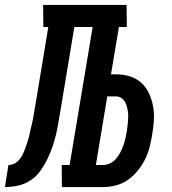

<svg xmlns="http://www.w3.org/2000/svg" viewBox="-76 -755 696 775"><path d="M-56 0 -42 -89Q-32 -89 -22.5 -92.5Q-13 -96 -5.5 -103Q2 -110 8 -118.5Q14 -127 18 -136.5Q22 -146 25.5 -155.5Q29 -165 32 -174Q35 -183 38 -192.5Q41 -202 43 -211.5Q45 -221 47 -230.5Q49 -240 51.5 -249.5Q54 -259 56 -269Q58 -279 59.5 -288.5Q61 -298 62.5 -307.5Q64 -317 66 -326L119 -646H99L98 -735H435L436 -646H404L372 -455H391Q421 -455 447.5 -447Q474 -439 494 -421Q514 -403 525.5 -378Q537 -353 542 -325Q547 -297 545 -268Q543 -239 538 -210Q534 -185 527.5 -160Q521 -135 509 -111Q497 -87 479.5 -65.5Q462 -44 439.5 -28.5Q417 -13 391.5 -6.5Q366 0 341 0H174L173 -89H205L298 -646H224L169 -314Q164 -288 160 -262.5Q156 -237 150 -211.5Q144 -186 135 -160.5Q126 -135 114 -110.5Q102 -86 85.5 -63.5Q69 -41 45.5 -26Q22 -11 -4 -5.5Q-30 0 -56 0ZM340 -89Q355 -89 369 -96Q383 -103 393 -115Q403 -127 410 -140.5Q417 -154 422 -168Q427 -182 430 -196Q433 -210 436 -225Q438 -239 439.5 -253.5Q441 -268 441.5 -282Q442 -296 439.5 -310Q437 -324 432 -336.5Q427 -349 416.5 -357.5Q406 -366 391 -366H357L311 -89Z"/></svg>

Font: Iosevka HT Extended
Style: Bold Italic
Weight: 700
Width: 7
Italic angle: -9°
Monospace: yes
Designer: Belleve Invis
Foundry: Belleve Invis
Version: Version 32.3.0; ttfautohint (v1.8.4)